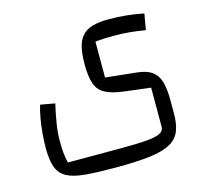

<svg xmlns="http://www.w3.org/2000/svg" viewBox="-108 -602 1066 999"><g transform="rotate(-15 425.5 -102.5)"><path d="M70 86Q70 47 73.5 5.5Q77 -36 84 -75Q91 -114 100 -143L178 -129Q166 -77 158 -28Q150 21 150 64Q150 102 152.5 129.5Q155 157 162 185H445Q537 185 588 180.5Q639 176 660 164.5Q681 153 681 132V-79L541 -96Q475 -104 439.5 -123.5Q404 -143 391 -181.5Q378 -220 378 -285Q378 -339 386.5 -376Q395 -413 415.5 -436Q436 -459 470.5 -469.5Q505 -480 557 -480Q606 -480 652 -475.5Q698 -471 747 -461L732 -375Q685 -383 645.5 -386.5Q606 -390 565 -390Q534 -390 510 -389Q486 -388 463 -385V-192L625 -175Q680 -170 709 -149.5Q738 -129 749.5 -90.5Q761 -52 761 10V81Q761 138 746 175.5Q731 213 692 235Q653 257 582 266Q511 275 398 275Q299 275 235 269.5Q171 264 135 245Q99 226 84.5 188Q70 150 70 86Z"/></g></svg>

Font: Changa
Style: Regular
Weight: 400
Designer: Eduardo Rodriguez Tunni
Foundry: Eduardo Rodriguez Tunni
Version: Version 3.003